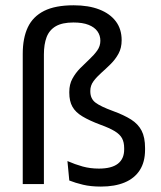

<svg xmlns="http://www.w3.org/2000/svg" viewBox="-20 -696 608 726"><path d="M66 -492.5Q66 -552 85.2 -592.8Q104.5 -633.5 146.8 -654.8Q189 -676 258.5 -676Q315 -676 355.5 -660.2Q396 -644.5 418 -615.2Q440 -586 440 -544Q440 -514.5 428 -492.8Q416 -471 398.2 -453.5Q380.5 -436 363 -420.5Q345.5 -405 333.5 -388.8Q321.5 -372.5 321.5 -352.5V-350.5Q321.5 -323 340.8 -308.2Q360 -293.5 406.5 -276.5Q449 -261 475.8 -244Q502.5 -227 515.5 -201.8Q528.5 -176.5 528.5 -136.5V-129.5Q528.5 -83.5 508.5 -52.5Q488.5 -21.5 451.2 -6Q414 9.5 361.5 9.5Q323 9.5 293.8 2.5Q264.5 -4.5 242 -13.5L235 -87Q263.5 -74.5 292.2 -66.5Q321 -58.5 354 -58.5Q402 -58.5 425.8 -77Q449.5 -95.5 449.5 -130.5V-136Q449.5 -158 441.5 -173Q433.5 -188 413.8 -200Q394 -212 359.5 -224.5Q318 -240 291.8 -255.8Q265.5 -271.5 253.8 -292.5Q242 -313.5 242 -345.5V-348.5Q242 -377 253.8 -398.5Q265.5 -420 283 -437.8Q300.5 -455.5 318 -471.8Q335.5 -488 347.5 -504.8Q359.5 -521.5 359.5 -542Q359.5 -562 348.5 -577.5Q337.5 -593 315 -602Q292.5 -611 257.5 -611Q215.5 -611 191 -596.8Q166.5 -582.5 156.2 -555.5Q146 -528.5 146 -490V0H66Z"/></svg>

Font: Anek Telugu
Style: Regular
Weight: 400
Designer: Omkar Bhoir (Telugu), Yesha Goshar (Latin)
Foundry: Ek Type
Version: Version 1.003